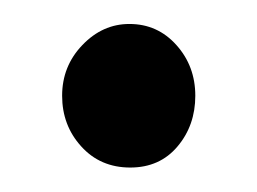

<svg xmlns="http://www.w3.org/2000/svg" viewBox="-20 -335 210 157"><path d="M86.5 -198Q62 -198 46.4 -215.3Q30.8 -232.5 30.8 -256.7Q30.8 -280.9 47.3 -298.1Q63.8 -315.4 85.8 -315.4Q108.9 -315.4 124.3 -298.1Q139.7 -280.9 139.7 -256.7Q139.7 -232.5 125.2 -215.3Q110.7 -198 86.5 -198Z"/></svg>

Font: Parastoo
Style: Regular
Weight: 400
Foundry: Saber Rastikerdar (saber.rastikerdar@gmail.com)
Version: Version 3.000